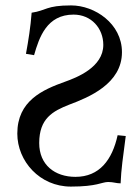

<svg xmlns="http://www.w3.org/2000/svg" viewBox="-20 -678 519 710"><path d="M97 -631C93 -578 85 -528 76 -479L106 -474C125 -540 153 -624 252 -624C318 -624 362 -573 362 -512C362 -429 263 -391 221 -376C137 -346 44 -305 44 -184C44 -82 127 12 242 12C340 12 356 -5 380 -5C400 -5 409 0 426 0C428 -51 435 -99 445 -175L415 -178C395 -87 348 -24 259 -24C183 -24 125 -68 125 -149C125 -240 175 -267 236 -291C308 -318 431 -368 431 -485C431 -591 330 -658 243 -658C150 -658 152 -639 97 -631Z"/></svg>

Font: Libertinus Sans
Style: Regular
Weight: 400
Designer: Philipp H. Poll, Khaled Hosny
Foundry: Caleb Maclennan
Version: Version 7.050;RELEASE